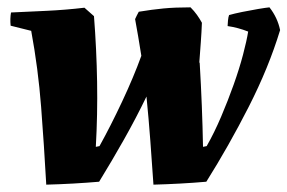

<svg xmlns="http://www.w3.org/2000/svg" viewBox="-20 -496 783 523"><path d="M106 7Q100 -101 92 -205Q84 -309 65 -412L9 -426Q7 -445 10 -462Q55 -464 107 -466.5Q159 -469 210 -475L236 -452Q243 -362 244.5 -273Q246 -184 241 -96L251 -98Q281 -152 312.5 -219Q344 -286 365 -344Q361 -370 356.5 -396Q352 -422 348 -444Q350 -448 352.5 -453.5Q355 -459 358 -464Q394 -470 425.5 -473Q457 -476 499 -476Q509 -466 516.5 -455.5Q524 -445 530 -434Q529 -408 527 -381Q525 -354 523 -327Q523 -326 523.5 -325Q524 -324 524 -324Q531 -205 533 -96L543 -98Q564 -135 582.5 -178.5Q601 -222 616.5 -265.5Q632 -309 642 -347Q652 -385 656 -410Q628 -421 600 -425Q600 -430 601 -440Q602 -450 604 -455Q618 -459 640 -463.5Q662 -468 683 -471.5Q704 -475 714 -476Q736 -448 743 -414Q712 -312 657.5 -205Q603 -98 542 -1Q508 2 471 4Q434 6 398 7Q394 -52 389.5 -112.5Q385 -173 379 -233Q351 -175 318 -116.5Q285 -58 250 -1Q215 2 179 4Q143 6 106 7Z"/></svg>

Font: Albura ExtraBold
Style: Italic
Weight: 758
Italic angle: -7°
Designer: Mercedes Jáuregui
Foundry: Omnibus-Type Team
Version: Version 1.000; ttfautohint (v1.8.3)